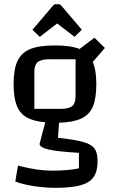

<svg xmlns="http://www.w3.org/2000/svg" viewBox="-20 -732 546 917"><path d="M45 0ZM446 39Q446 86 427 113.5Q408 141 364.5 153Q321 165 247 165Q193 165 141.5 157Q90 149 53 135L66 59Q118 72 154.5 77.5Q191 83 229 83Q306 83 357 72V-2Q255 -8 212 -18Q169 -28 169 -45L196 -148Q139 -153 106.5 -172Q74 -191 59.5 -229Q45 -267 45 -330Q45 -401 63.5 -440.5Q82 -480 124 -497.5Q166 -515 242 -515Q319 -515 360 -498L431 -552L481 -503L423 -436Q440 -398 440 -330Q440 -262 423.5 -223Q407 -184 368.5 -166Q330 -148 262 -146L257 -74Q340 -65 379 -53.5Q418 -42 432 -22Q446 -2 446 39ZM144 -212H268Q309 -212 325 -225.5Q341 -239 341 -274V-449H217Q176 -449 160 -435.5Q144 -422 144 -387ZM135 -590 234 -706Q239 -712 244 -712H262Q267 -712 272 -706L371 -590L336 -556L253 -620L170 -556Z"/></svg>

Font: Changa
Style: Regular
Weight: 400
Designer: Eduardo Rodriguez Tunni
Foundry: Eduardo Rodriguez Tunni
Version: Version 2.002; ttfautohint (v1.5.10-5e6f)